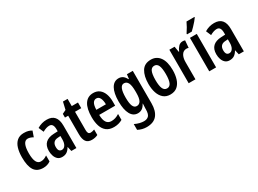

<svg xmlns="http://www.w3.org/2000/svg" viewBox="-41 -1612 3626 2697"><g transform="rotate(-30 1771.5 -263.0)"><path d="M227 10Q127 10 82.5 -58.5Q38 -127 38 -268Q38 -353 57.5 -417Q77 -481 119.5 -517Q162 -553 230 -553Q273 -553 302 -544.5Q331 -536 355 -521L323 -430Q276 -457 238 -457Q194 -457 172 -409Q150 -361 150 -269Q150 -86 241 -86Q270 -86 294 -95Q318 -104 345 -123V-26Q318 -7 288.5 1.5Q259 10 227 10Z M602 -554Q766 -554 766 -363V0H684L667 -74H665Q641 -32 610.5 -11Q580 10 534 10Q490 10 463 -14Q436 -38 423 -76Q410 -114 410 -158Q410 -242 456 -285Q502 -328 589 -332L656 -335V-366Q656 -413 640.5 -438Q625 -463 591 -463Q544 -463 482 -428L447 -510Q519 -554 602 -554ZM615 -256Q568 -254 545 -228.5Q522 -203 522 -158Q522 -116 536.5 -97.5Q551 -79 578 -79Q613 -79 634.5 -113Q656 -147 656 -207V-259Z M1050 -87Q1064 -87 1079 -91Q1094 -95 1112 -101V-12Q1070 10 1015 10Q951 10 922 -30Q893 -70 893 -151V-451H841V-511L901 -540L929 -660H1004V-543H1105V-451H1004V-153Q1004 -120 1014 -103.5Q1024 -87 1050 -87Z M1355 -552Q1414 -552 1454 -521Q1494 -490 1514.5 -435.5Q1535 -381 1535 -310V-243H1276Q1278 -81 1383 -81Q1416 -81 1447 -90.5Q1478 -100 1512 -122V-26Q1481 -8 1446.5 1Q1412 10 1374 10Q1300 10 1254.5 -25Q1209 -60 1188.5 -122.5Q1168 -185 1168 -268Q1168 -406 1215.5 -479Q1263 -552 1355 -552ZM1355 -464Q1320 -464 1299.5 -431.5Q1279 -399 1277 -325H1432Q1432 -386 1413 -425Q1394 -464 1355 -464Z M1767 -553Q1802 -553 1830.5 -535.5Q1859 -518 1883 -472H1890L1899 -543H1994V-17Q1994 106 1939.5 173Q1885 240 1771 240Q1698 240 1632 205V111Q1673 131 1710.5 140Q1748 149 1777 149Q1829 149 1856 120Q1883 91 1883 17V7Q1883 -33 1887 -74H1883Q1858 -27 1828 -8.5Q1798 10 1762 10Q1686 10 1646 -63.5Q1606 -137 1606 -268Q1606 -405 1648 -479Q1690 -553 1767 -553ZM1797 -454Q1719 -454 1719 -267Q1719 -174 1738 -130Q1757 -86 1798 -86Q1839 -86 1861 -124.5Q1883 -163 1883 -250V-274Q1883 -371 1861.5 -412.5Q1840 -454 1797 -454Z M2486 -272Q2486 -193 2466 -129.5Q2446 -66 2402.5 -28Q2359 10 2288 10Q2221 10 2177.5 -27.5Q2134 -65 2113 -128.5Q2092 -192 2092 -272Q2092 -400 2139 -476.5Q2186 -553 2290 -553Q2381 -553 2433.5 -481Q2486 -409 2486 -272ZM2205 -271Q2205 -179 2225 -133.5Q2245 -88 2290 -88Q2334 -88 2354 -133Q2374 -178 2374 -272Q2374 -366 2354 -410.5Q2334 -455 2290 -455Q2245 -455 2225 -410.5Q2205 -366 2205 -271Z M2806 -553Q2814 -553 2823.5 -552Q2833 -551 2845 -547L2835 -430Q2828 -433 2818.5 -434.5Q2809 -436 2803 -436Q2751 -436 2724 -392.5Q2697 -349 2697 -280V0H2587V-543H2672L2687 -452H2693Q2710 -494 2738 -523.5Q2766 -553 2806 -553Z M3032 0H2921V-543H3032ZM3123 -757Q3110 -737 3086 -709.5Q3062 -682 3035.5 -654Q3009 -626 2987 -606H2910V-618Q2937 -658 2958 -695.5Q2979 -733 2994 -766H3123Z M3318 -554Q3482 -554 3482 -363V0H3400L3383 -74H3381Q3357 -32 3326.5 -11Q3296 10 3250 10Q3206 10 3179 -14Q3152 -38 3139 -76Q3126 -114 3126 -158Q3126 -242 3172 -285Q3218 -328 3305 -332L3372 -335V-366Q3372 -413 3356.5 -438Q3341 -463 3307 -463Q3260 -463 3198 -428L3163 -510Q3235 -554 3318 -554ZM3331 -256Q3284 -254 3261 -228.5Q3238 -203 3238 -158Q3238 -116 3252.5 -97.5Q3267 -79 3294 -79Q3329 -79 3350.5 -113Q3372 -147 3372 -207V-259Z"/></g></svg>

Font: Noto Sans Gujarati UI ExtraCondensed SemiBold
Style: Regular
Weight: 600
Width: 2
Designer: Jelle Bosma - Monotype Design Team, Universal Thirst
Foundry: Monotype Imaging Inc.
Version: Version 2.106; ttfautohint (v1.8.4.7-5d5b)